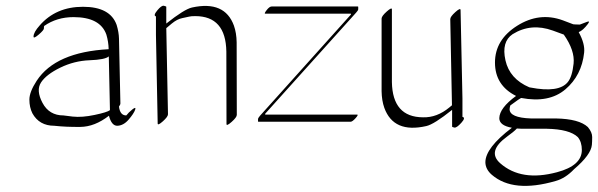

<svg xmlns="http://www.w3.org/2000/svg" viewBox="-20 -403 2037 654"><path d="M379.4 25.4Q359.9 25.4 351.1 -8.8Q302.7 28.8 253.7 29.3Q204.6 29.8 165 25.4Q113.8 25.4 90.3 -17.1Q80.1 -37.6 80.1 -63.7Q80.1 -89.8 105 -127.9Q168.9 -225.6 350.1 -235.4Q349.6 -260.7 342.3 -285.2Q321.3 -344.7 230.5 -344.7Q173.3 -344.7 130.4 -314.5Q129.4 -312 129.6 -306.4Q129.9 -300.8 112.1 -285.4Q94.2 -270 94.2 -278.3Q94.2 -293 115.2 -316.4Q170.4 -379.9 262.9 -379.9Q355.5 -379.9 377.4 -317.9Q384.8 -293 385.3 -271.5L390.1 -50.8Q390.1 -46.4 385.3 -40Q388.7 -9.8 410.2 -9.8Q417.5 -19.5 430.9 -30.3Q444.3 -41 440.4 -29.3Q435.5 -15.6 418 4.6Q400.4 24.9 379.4 25.4ZM350.6 -210.9Q337.9 -199.7 285.4 -197.8Q232.9 -195.8 185.3 -172.6Q137.7 -149.4 119.9 -122.3Q102.1 -95.2 124.8 -52.5Q147.5 -9.8 196.3 -9.8Q196.3 -9.8 227.5 -5.9Q259.3 -2.4 302.2 -11.5Q345.2 -20.5 354.5 -27.8Z M511.2 -284.2V-347.2Q501 -349.6 515.6 -367.4Q530.3 -385.3 538.3 -383.3Q546.4 -381.3 546.4 -379.9V-322.8Q607.9 -371.6 633.8 -377.4Q745.6 -401.9 776.9 -315.4Q785.6 -290.5 786.1 -258.8L786.6 -11.7Q786.6 -3.4 769 12.2Q751.5 27.8 751.5 19.5L751 -227.5Q749 -348.1 645 -348.1Q630.4 -348.1 624.3 -346.4Q618.2 -344.7 600.8 -341.3Q583.5 -337.9 565.4 -323Q547.4 -308.1 546.4 -307.1L552.2 -13.7Q552.2 -5.4 534.7 10.3Q517.1 25.9 517.1 17.6Z M883.3 -356.4Q878.9 -356.4 888.4 -368.7Q897.9 -380.9 905.3 -380.9H1198.7Q1200.2 -380.9 1200.2 -379.4V-371.6Q1200.2 -367.7 1193.4 -360.4L883.3 -15.6V-12.7H1196.3Q1202.1 -12.7 1191.2 -0.5Q1180.2 11.7 1174.3 11.7H860.4Q858.9 11.7 858.9 10.7V2.9Q858.9 -1 865.7 -8.8L1175.3 -353.5V-356.4Z M1555.2 -67.4V-4.9Q1567.4 -2.4 1551.3 15.4Q1535.2 33.2 1527.6 31.5Q1520 29.8 1520 28.3V-28.8Q1458.5 20.5 1432.1 26.4Q1320.8 51.8 1289.1 -35.6Q1280.3 -60.5 1279.8 -92.3V-339.8Q1279.8 -348.1 1297.4 -363.8Q1314.9 -379.4 1314.9 -371.1V-123.5Q1316.9 -3.9 1420.9 -3.4Q1468.3 -2 1510.7 -37.1Q1515.6 -41 1519.5 -44.4Q1516.6 -191.4 1513.7 -337.9Q1513.7 -346.2 1531 -361.8Q1548.3 -377.4 1548.8 -369.1Z M1740.7 34.7Q1729.5 46.4 1707.5 62Q1637.7 112.8 1684.1 153.3Q1755.9 216.3 1877.4 183.6Q1961.9 161.1 1961.9 107.9Q1961.9 80.6 1948.2 64Q1919.9 37.1 1842.8 35.6H1757.3Q1748.5 35.2 1740.7 34.7ZM1633.3 149.9Q1633.3 100.6 1723.6 32.2Q1680.7 24.4 1680.7 -0.5Q1681.6 -35.2 1737.8 -76.2Q1666 -112.3 1666 -189.9Q1666 -267.6 1741.5 -315.2Q1816.9 -362.8 1896.5 -334L1932.6 -320.3Q1933.6 -320.3 1939 -319.8Q1944.3 -319.3 1955.1 -319.3L1979.5 -328.6Q1991.2 -333 1982.4 -321.3Q1965.8 -299.3 1951.2 -293.5Q1973.1 -253.9 1969.7 -223.6Q1961.4 -146 1905.8 -98.6Q1850.1 -51.3 1755.4 -69.3Q1754.4 -69.3 1744.1 -62.5Q1733.9 -55.7 1718.3 -43.9Q1716.3 -38.1 1715.8 -31.2Q1715.8 -2 1788.6 0.5H1874Q1952.6 2 1982.4 29.8Q1997.1 47.4 1997.1 63.7Q1997.1 80.1 1996.1 90.3Q1993.2 124 1935.5 173.3Q1906.2 204.1 1873 213.4Q1728.5 255.4 1655.3 192.4Q1633.8 173.8 1633.3 149.9ZM1900.4 -285.2 1863.3 -298.8Q1789.1 -325.7 1726.1 -286.6Q1687.5 -260.7 1701.7 -197.5Q1715.8 -134.3 1783.2 -105.5Q1783.2 -105.5 1783.7 -105.5Q1784.7 -105 1786.1 -105Q1883.8 -85.9 1914.1 -123.5Q1929.2 -142.1 1933.8 -186.5Q1938.5 -231 1900.4 -285.2Z"/></svg>

Font: ML-NILA01_NewLipi
Style: Regular
Weight: 400
Designer: CLT@C-DIT
Version: Version ML-NILA01_NewLipi 2.